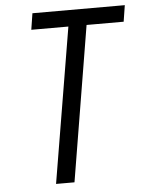

<svg xmlns="http://www.w3.org/2000/svg" viewBox="-53 -778 618 820"><g transform="rotate(-5 256.5 -367.5)"><path d="M154 0 265 -665H106L117 -735H513L502 -665H343L233 0Z"/></g></svg>

Font: Iosevka SS04 Oblique
Style: Regular
Weight: 400
Italic angle: -9°
Monospace: yes
Designer: Belleve Invis
Foundry: Belleve Invis
Version: Version 19.0.0; ttfautohint (v1.8.4)